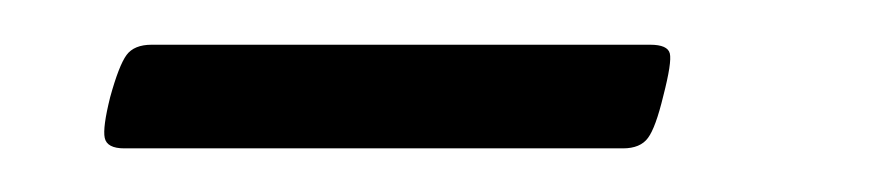

<svg xmlns="http://www.w3.org/2000/svg" viewBox="-20 -588 406 88"><path d="M30.5 -543.5Q34.5 -558 38 -562.8Q41.5 -567.5 49.5 -567.5H278Q286 -567.5 287 -563.5Q288 -559.5 284 -544Q280.5 -529.5 277 -524.8Q273.5 -520 265.5 -520H37Q29 -520 28 -524.8Q27 -529.5 30.5 -543.5Z"/></svg>

Font: Fraunces 144pt S000
Style: Bold Italic
Weight: 700
Italic angle: -16°
Version: Version 1.000; ttfautohint (v1.8.3)